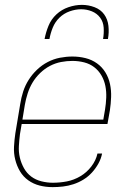

<svg xmlns="http://www.w3.org/2000/svg" viewBox="-20 -760 540 788"><path d="M196 8Q168 8 142.5 1.5Q117 -5 96 -20Q75 -35 62 -57Q49 -79 42.5 -105Q36 -131 37.5 -158.5Q39 -186 43 -213L63 -333Q67 -359 75 -384Q83 -409 97.5 -432Q112 -455 132 -474Q152 -493 176 -505.5Q200 -518 226 -523Q252 -528 277 -528Q305 -528 331 -521.5Q357 -515 378 -500Q399 -485 412.5 -463Q426 -441 431.5 -415Q437 -389 436 -361.5Q435 -334 431 -307L421 -251H69L62 -210Q59 -186 57.5 -161Q56 -136 61.5 -113Q67 -90 78.5 -69.5Q90 -49 108 -35.5Q126 -22 149.5 -16Q173 -10 197 -10Q226 -10 254.5 -15.5Q283 -21 309.5 -36.5Q336 -52 355 -77Q374 -102 380 -130H399Q395 -109 384 -89Q373 -69 357.5 -52Q342 -35 322.5 -23Q303 -11 281.5 -4Q260 3 238.5 5.5Q217 8 196 8ZM72 -269H404L411 -310Q415 -334 416 -359Q417 -384 412.5 -407Q408 -430 396.5 -450Q385 -470 367 -484Q349 -498 325.5 -504Q302 -510 277 -510Q254 -510 230.5 -505.5Q207 -501 185 -489.5Q163 -478 144.5 -460Q126 -442 113.5 -421Q101 -400 93.5 -376.5Q86 -353 82 -330ZM163 -600Q168 -627 179 -654Q190 -681 211.5 -701Q233 -721 261 -730.5Q289 -740 316 -740Q343 -740 368 -730.5Q393 -721 407.5 -701Q422 -681 425 -654Q428 -627 423 -600H403Q407 -623 405.5 -646.5Q404 -670 391 -687.5Q378 -705 357 -713.5Q336 -722 313 -722Q290 -722 266 -713.5Q242 -705 224 -687.5Q206 -670 196.5 -646.5Q187 -623 183 -600Z"/></svg>

Font: Iosevka Thin Oblique
Style: Regular
Weight: 100
Italic angle: -9°
Monospace: yes
Designer: Belleve Invis
Foundry: Belleve Invis
Version: Version 32.5.0; ttfautohint (v1.8.4)